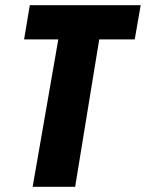

<svg xmlns="http://www.w3.org/2000/svg" viewBox="-20 -721 563 741"><path d="M500 -569H363L270 0H106L205 -569H73L95 -701H523L500 -569Z"/></svg>

Font: Relentless
Style: Condensed Bold Italic
Weight: 700
Width: 3
Italic angle: -7°
Designer: Sparks studio
Foundry: Sparks Studio
Version: Version 1.101